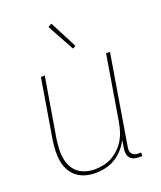

<svg xmlns="http://www.w3.org/2000/svg" viewBox="-139 -833 779 930"><g transform="rotate(-20 250.0 -368.5)"><path d="M192 8Q165 8 140.5 1Q116 -6 96.5 -21.5Q77 -37 65 -59.5Q53 -82 49 -107.5Q45 -133 46 -159.5Q47 -186 51 -213L102 -520H122L70 -210Q67 -186 65.5 -162Q64 -138 68 -115Q72 -92 82 -71.5Q92 -51 109.5 -37Q127 -23 149.5 -16.5Q172 -10 196 -10Q218 -10 241.5 -15Q265 -20 286 -32Q307 -44 324.5 -61.5Q342 -79 354 -100Q366 -121 372.5 -143.5Q379 -166 383 -189L438 -520H458L381 -56Q379 -47 380.5 -38Q382 -29 387.5 -22Q393 -15 401.5 -12.5Q410 -10 419 -10H433V8H416Q403 8 391 4.5Q379 1 371 -8Q363 -17 361 -30Q359 -43 361 -56L368 -99Q356 -75 337 -53.5Q318 -32 294.5 -18Q271 -4 244.5 2Q218 8 192 8ZM295 -596 219 -735 238 -745 311 -604Z"/></g></svg>

Font: Iosevka Term Curly Thin
Style: Italic
Weight: 100
Italic angle: -9°
Designer: Belleve Invis
Foundry: Belleve Invis
Version: Version 32.3.0